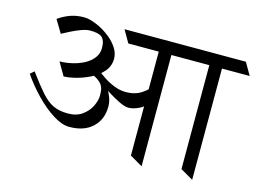

<svg xmlns="http://www.w3.org/2000/svg" viewBox="-89 -809 1301 967"><g transform="rotate(15 561.0 -325.0)"><path d="M147.5 -539.1 107.4 -606Q138.2 -627.4 170.2 -638.7Q202.1 -649.9 240.7 -649.9Q267.6 -649.9 306.2 -633.8Q344.7 -617.7 377.9 -590.8Q404.3 -569.8 421.9 -543Q439.5 -516.1 439.5 -487.3Q439.5 -447.8 414.1 -418.9Q388.7 -390.1 351.6 -371.8Q314.5 -353.5 277.3 -344.5Q240.2 -335.4 216.8 -335.4L177.2 -403.3Q208.5 -403.3 241.7 -410.9Q274.9 -418.5 303.2 -433.3Q331.5 -448.2 349.1 -470.9Q366.7 -493.7 366.7 -523.4Q366.7 -564.9 346.7 -580.1Q329.6 -593.3 287.1 -593.3Q267.6 -593.3 241.2 -583.5Q214.8 -573.7 189.5 -561Q164.1 -548.3 147.5 -539.1ZM352.5 -383.8 378.9 -409.7Q390.6 -403.8 406.5 -387.2Q422.4 -370.6 438 -347.2Q453.6 -323.7 463.9 -297.9Q474.1 -272 474.1 -247.6Q474.1 -179.7 430.4 -138.4Q386.7 -97.2 309.6 -97.2Q271 -97.2 223.9 -127Q176.8 -156.7 130.6 -204.3Q84.5 -252 48.8 -304.2L69.3 -322.3Q113.8 -261.7 145 -226.3Q176.3 -190.9 208 -175.8Q239.7 -160.6 285.2 -160.6Q330.6 -160.6 360.4 -182.4Q390.1 -204.1 404.5 -234.4Q418.9 -264.6 418.9 -289.1Q418.9 -308.1 416.3 -321.8Q413.6 -335.4 405.8 -346.2Q391.1 -366.2 352.5 -383.8ZM368.2 -387.2 386.2 -408.2Q399.9 -396.5 424.1 -380.4Q448.2 -364.3 478.5 -352.3Q508.8 -340.3 540 -340.3Q586.9 -340.3 621.8 -363.3Q656.7 -386.2 668.9 -413.1V-317.9Q655.8 -295.9 626.2 -281.7Q596.7 -267.6 571.8 -267.6Q554.2 -267.6 524.4 -281.7Q494.6 -295.9 462.6 -316.4Q430.7 -336.9 404.5 -356.7Q378.4 -376.5 368.2 -387.2ZM642.1 -644.5 679.2 -580.1H488.8L451.7 -644.5ZM817.4 -644.5 854.5 -580.1H664.1L627 -644.5ZM647.5 -38.1V-644.5H713.4V0ZM920.4 -644.5 957.5 -580.1H767.1L730 -644.5ZM1084.5 -644.5 1121.6 -580.1H952.1L915 -644.5ZM911.1 -38.1V-644.5H977.1V0Z"/></g></svg>

Font: Annapurna SIL
Style: Regular
Weight: 400
Designer: Peter Martin, Annie Olsen
Foundry: SIL International
Version: Version 2.000